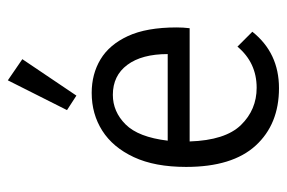

<svg xmlns="http://www.w3.org/2000/svg" viewBox="-141 -581 732 490"><g transform="rotate(-90 225.0 -336.0)"><path d="M245 10Q153 10 98.5 -49.5Q44 -109 44 -227Q44 -307 69 -360.5Q94 -414 136.5 -441Q179 -468 233 -468Q281 -468 318.5 -445.5Q356 -423 378 -375.5Q400 -328 400 -251Q400 -242 399.5 -234.5Q399 -227 398 -218H109Q112 -127 151 -87Q190 -47 246 -47Q310 -47 351 -96L389 -58Q335 10 245 10ZM111 -274H332Q332 -340 304.5 -377Q277 -414 228 -414Q185 -414 152.5 -381.5Q120 -349 111 -274ZM226 -507 189 -531 265 -682 319 -645Z"/></g></svg>

Font: Inconsolata SemiCondensed
Style: Regular
Weight: 400
Width: 4
Monospace: yes
Designer: Raph Levien, Cyreal, Brenton Simpson
Foundry: Raph Levien, Cyreal, Google
Version: Version 3.000; ttfautohint (v1.8.2.53-6de2)